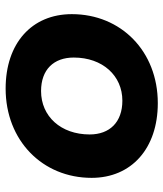

<svg xmlns="http://www.w3.org/2000/svg" viewBox="32 -618 594 699"><g transform="rotate(-90 329.5 -269.0)"><path d="M303 8C492 8 627 -126 627 -305C627 -451 521 -546 356 -546C167 -546 31 -412 31 -233C31 -88 138 8 303 8ZM312 -121C234 -121 189 -167 189 -240C189 -345 255 -417 347 -417C425 -417 469 -371 469 -298C469 -193 403 -121 312 -121Z"/></g></svg>

Font: AWKNG-Font
Style: Bold Italic
Weight: 700
Italic angle: -11.3°
Designer: Awakening Church
Foundry: Awakening Church
Version: Version 1.700;PS 001.700;hotconv 1.0.88;makeotf.lib2.5.64775